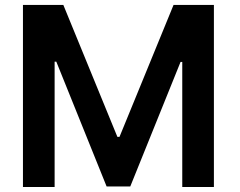

<svg xmlns="http://www.w3.org/2000/svg" viewBox="-20 -747 960 767"><path d="M834.5 0H708.1V-499.6H701.3L500.4 -2.1H405.9L204.9 -500.7H198.2V0H71.7V-727.3H233L448.9 -200.3H457.4L673.3 -727.3H834.5Z"/></svg>

Font: Linik Sans SemiBold
Style: Regular
Weight: 600
Designer: Fonts by Rasmus Andersson / Changes by Cristiano Sobral with parts from Marc Monis
Foundry: rsms
Version: Version 3.020; ttfautohint (v1.6)